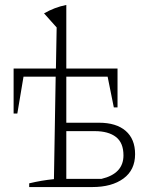

<svg xmlns="http://www.w3.org/2000/svg" viewBox="-20 -756 598 776"><path d="M98 0V-15Q148 -27 198 -32L205 -446H75L50 -297H35V-479H206L209 -645L158 -702Q179 -714 201 -722.5Q223 -731 248 -736V-479H455V-322H440L415 -446H248V-260H380Q450 -260 488 -227Q526 -194 526 -133Q526 -69 479 -34.5Q432 0 353 0ZM363 -226H248V-33H390Q479 -54 479 -128Q479 -179 448.5 -202.5Q418 -226 363 -226Z"/></svg>

Font: Piazzolla ExtraLight
Style: Regular
Weight: 200
Designer: Juan Pablo del Peral
Foundry: Huerta Tipografica
Version: Version 1.330